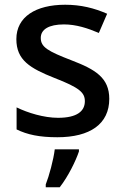

<svg xmlns="http://www.w3.org/2000/svg" viewBox="-20 -569 524 810"><path d="M441 -152C441 -241 382 -276 283 -314C182 -353 152 -370 152 -409C152 -445 186 -466 250 -466C301 -466 350 -450 397 -430L432 -511C377 -535 321 -549 255 -549C131 -549 49 -498 49 -404C49 -315 107 -281 210 -240C316 -199 338 -178 338 -142C338 -100 305 -72 225 -72C165 -72 97 -93 50 -116V-23C95 -1 146 10 222 10C360 10 441 -46 441 -152ZM313 70V61H211C206 104 187 174 173 209V221H232C268 175 300 109 313 70Z"/></svg>

Font: Noto Sans Gunjala Gondi Medium
Style: Regular
Weight: 500
Designer: Ek Type
Foundry: Ek Type
Version: Version 1.004